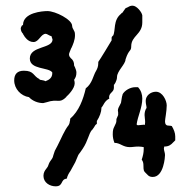

<svg xmlns="http://www.w3.org/2000/svg" viewBox="-20 -672 664 676"><path d="M481 -618C479 -630 461 -652 447 -652C440 -652 436 -650 432 -648H433L422 -643L410 -626V-627L406 -624H407C377 -601 388 -564 378 -546V-547C374 -543 373 -542 373 -538V-530C366 -518 332 -462 326 -454C326 -452 326 -451 326 -450C326 -437 322 -429 318 -422C308 -406 305 -378 282 -361C273 -322 258 -281 227 -254C227 -253 227 -252 227 -251C227 -245 225 -245 225 -239L222 -232C206 -212 197 -187 182 -158L173 -141L168 -126C167 -121 166 -117 161 -110L160 -109C151 -97 152 -93 148 -85L143 -78C138 -72 133 -64 133 -53C133 -29 155 -16 176 -16C204 -16 192 -41 215 -43C218 -55 223 -63 228 -70L245 -101C259 -133 253 -123 262 -135L271 -148C291 -178 291 -199 304 -215V-214C309 -220 313 -227 316 -232L321 -236V-246C331 -261 337 -279 337 -290V-293C345 -301 347 -316 365 -325C365 -327 364 -328 364 -329C364 -346 381 -347 381 -363V-374C381 -371 392 -387 392 -401C392 -422 422 -446 422 -463C434 -500 442 -490 442 -509C442 -546 481 -551 481 -593ZM597 -189C597 -190 597 -191 597 -192C597 -204 592 -216 585 -228C576 -232 561 -224 561 -245C561 -252 567 -281 567 -301C567 -317 553 -349 529 -349C510 -349 493 -335 493 -317C493 -305 496 -300 496 -292C491 -285 489 -276 489 -267C489 -259 491 -252 491 -242C491 -239 490 -235 490 -232C488 -233 488 -233 487 -233C480 -233 473 -231 466 -231C463 -231 462 -233 461 -234C465 -263 481 -293 481 -325C481 -339 477 -353 466 -365H456C439 -365 419 -354 411 -339H412C409 -335 408 -319 406 -310L402 -302C399 -297 395 -289 395 -283C395 -281 396 -278 396 -276V-267L390 -253C390 -248 390 -243 388 -238L382 -225C379 -219 377 -214 377 -199C377 -189 379 -179 383 -169C404 -169 412 -154 437 -154C447 -154 455 -156 467 -156C474 -156 481 -155 486 -154V-147C486 -134 483 -122 479 -110C484 -103 485 -97 485 -89C485 -70 487 -69 493 -63L502 -54C507 -50 512 -49 518 -49C557 -49 561 -121 561 -126C561 -135 557 -141 557 -150C557 -151 558 -152 558 -154V-156C574 -156 582 -162 590 -171L597 -178ZM249 -417C249 -423 246 -430 244 -435L241 -441C241 -454 237 -460 231 -466V-465C227 -470 223 -473 223 -481C223 -484 227 -493 231 -503V-502C237 -515 244 -531 244 -548C244 -560 242 -561 240 -565L236 -573V-572C235 -575 234 -579 234 -581C234 -603 175 -633 147 -633C130 -633 61 -628 61 -584L57 -582C55 -578 53 -574 53 -573C53 -563 57 -557 62 -552H61L65 -546C66 -545 66 -544 66 -544C66 -545 77 -524 98 -524C117 -524 124 -553 141 -553C146 -553 155 -545 161 -545L165 -533C165 -500 85 -511 85 -466C85 -426 151 -436 164 -417V-414C164 -399 154 -391 140 -386C135 -390 117 -391 117 -392C117 -392 118 -392 120 -392V-393C96 -404 101 -423 64 -423C41 -423 30 -411 30 -389C30 -359 54 -334 82 -330C94 -317 113 -309 132 -309L144 -312C185 -326 188 -305 214 -331H213C220 -337 243 -360 243 -379C243 -383 242 -388 241 -391C247 -400 249 -406 249 -417Z"/></svg>

Font: Margarine
Style: Regular
Weight: 400
Designer: Astigmatic (AOETI)
Foundry: Astigmatic (AOETI)
Version: Version 1.000